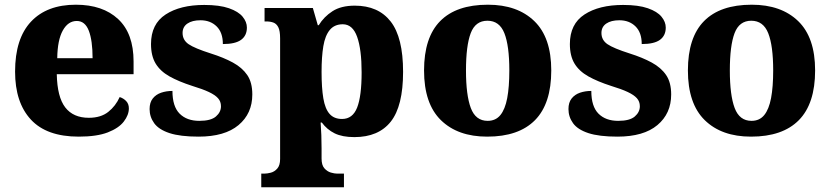

<svg xmlns="http://www.w3.org/2000/svg" viewBox="-20 -570 3524 815"><path d="M314 10Q178 10 111 -62.5Q44 -135 44 -266Q44 -406 111.5 -478Q179 -550 302 -550Q416 -550 481.5 -489Q547 -428 547 -309V-255H221Q223 -158 257 -114Q291 -70 357 -70Q408 -70 439.5 -95Q471 -120 488 -158Q504 -153 515.5 -141Q527 -129 527 -110Q527 -82 505.5 -54Q484 -26 437.5 -8Q391 10 314 10ZM373 -323Q373 -398 357 -439.5Q341 -481 306 -481Q269 -481 246.5 -440.5Q224 -400 223 -323Z M823 10Q745 10 699.5 -5Q654 -20 634.5 -47Q615 -74 615 -107Q615 -135 628.5 -152Q642 -169 664 -176.5Q686 -184 712 -184Q712 -118 742.5 -87.5Q773 -57 826 -57Q875 -57 896.5 -75.5Q918 -94 918 -119Q918 -139 905.5 -153Q893 -167 866.5 -179.5Q840 -192 797 -205Q738 -224 699 -246Q660 -268 640.5 -300.5Q621 -333 621 -383Q621 -468 683 -508.5Q745 -549 847 -549Q912 -549 952 -535Q992 -521 1010 -499Q1028 -477 1028 -453Q1028 -419 1003.5 -401Q979 -383 926 -383Q926 -432 899.5 -458Q873 -484 831 -484Q796 -484 775.5 -470Q755 -456 755 -430Q755 -400 780.5 -382.5Q806 -365 875 -343Q929 -326 968.5 -304.5Q1008 -283 1029.5 -251.5Q1051 -220 1051 -169Q1051 -88 992.5 -39Q934 10 823 10Z M1089 225V167H1102Q1114 167 1129.5 163Q1145 159 1157 145.5Q1169 132 1169 105V-407Q1169 -439 1161.5 -454Q1154 -469 1141 -474Q1128 -479 1110 -479H1103V-536H1308L1329 -463H1333Q1355 -499 1391.5 -522.5Q1428 -546 1486 -546Q1586 -546 1638.5 -478.5Q1691 -411 1691 -265Q1691 -120 1639 -54Q1587 12 1484 12Q1433 12 1400.5 -4Q1368 -20 1346 -50H1341Q1343 -25 1344 3.5Q1345 32 1345 60V103Q1345 131 1357 144.5Q1369 158 1384.5 162.5Q1400 167 1411 167H1440V225ZM1432 -65Q1477 -65 1496 -113.5Q1515 -162 1515 -263Q1515 -360 1496 -413.5Q1477 -467 1435 -467Q1400 -467 1380 -443Q1360 -419 1352.5 -374Q1345 -329 1345 -265Q1345 -197 1352.5 -152.5Q1360 -108 1379 -86.5Q1398 -65 1432 -65Z M2048 10Q1923 10 1851.5 -60Q1780 -130 1780 -271Q1780 -411 1848.5 -480.5Q1917 -550 2051 -550Q2176 -550 2248 -480.5Q2320 -411 2320 -271Q2320 -130 2251 -60Q2182 10 2048 10ZM2050 -57Q2084 -57 2104 -81.5Q2124 -106 2133 -153.5Q2142 -201 2142 -271Q2142 -376 2121 -429Q2100 -482 2049 -482Q1998 -482 1978 -429Q1958 -376 1958 -271Q1958 -166 1978.5 -111.5Q1999 -57 2050 -57Z M2601 10Q2523 10 2477.5 -5Q2432 -20 2412.5 -47Q2393 -74 2393 -107Q2393 -135 2406.5 -152Q2420 -169 2442 -176.5Q2464 -184 2490 -184Q2490 -118 2520.5 -87.5Q2551 -57 2604 -57Q2653 -57 2674.5 -75.5Q2696 -94 2696 -119Q2696 -139 2683.5 -153Q2671 -167 2644.5 -179.5Q2618 -192 2575 -205Q2516 -224 2477 -246Q2438 -268 2418.5 -300.5Q2399 -333 2399 -383Q2399 -468 2461 -508.5Q2523 -549 2625 -549Q2690 -549 2730 -535Q2770 -521 2788 -499Q2806 -477 2806 -453Q2806 -419 2781.5 -401Q2757 -383 2704 -383Q2704 -432 2677.5 -458Q2651 -484 2609 -484Q2574 -484 2553.5 -470Q2533 -456 2533 -430Q2533 -400 2558.5 -382.5Q2584 -365 2653 -343Q2707 -326 2746.5 -304.5Q2786 -283 2807.5 -251.5Q2829 -220 2829 -169Q2829 -88 2770.5 -39Q2712 10 2601 10Z M3168 10Q3043 10 2971.5 -60Q2900 -130 2900 -271Q2900 -411 2968.5 -480.5Q3037 -550 3171 -550Q3296 -550 3368 -480.5Q3440 -411 3440 -271Q3440 -130 3371 -60Q3302 10 3168 10ZM3170 -57Q3204 -57 3224 -81.5Q3244 -106 3253 -153.5Q3262 -201 3262 -271Q3262 -376 3241 -429Q3220 -482 3169 -482Q3118 -482 3098 -429Q3078 -376 3078 -271Q3078 -166 3098.5 -111.5Q3119 -57 3170 -57Z"/></svg>

Font: Noto Serif Hebrew ExtraBold
Style: Regular
Weight: 800
Version: Version 2.003